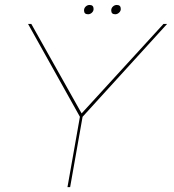

<svg xmlns="http://www.w3.org/2000/svg" viewBox="-20 -774 720 794"><path d="M259 0 310.5 -291 96 -675H109.5L317.5 -305L656 -675H671L321.5 -291L270 0ZM456.5 -715Q440 -715 440 -731Q440 -740.5 447 -747Q454 -753.5 463 -753.5Q479.5 -753.5 479.5 -737Q479.5 -728 472.2 -721.5Q465 -715 456.5 -715ZM344 -715Q327.5 -715 327.5 -731Q327.5 -740.5 334.5 -747Q341.5 -753.5 350.5 -753.5Q367 -753.5 367 -737Q367 -728 360 -721.5Q353 -715 344 -715Z"/></svg>

Font: Anybody ExtraExpanded Thin
Style: Italic
Weight: 100
Width: 8
Italic angle: -10°
Designer: Tyler Finck
Foundry: Etcetera Type Company
Version: Version 1.010; ttfautohint (v1.8.3) -l 8 -r 50 -G 200 -x 14 